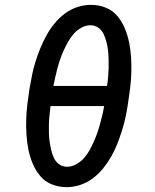

<svg xmlns="http://www.w3.org/2000/svg" viewBox="-20 -763 640 791"><path d="M255 8Q222 8 193.5 -3.5Q165 -15 146 -37.5Q127 -60 115 -88.5Q103 -117 97 -147Q91 -177 89 -208.5Q87 -240 88 -272Q89 -304 93 -336Q97 -368 102 -400Q107 -428 112.5 -455.5Q118 -483 126.5 -510Q135 -537 146 -564Q157 -591 171 -616.5Q185 -642 204 -665.5Q223 -689 247 -707Q271 -725 299 -734Q327 -743 354 -743Q387 -743 415.5 -731.5Q444 -720 463 -697.5Q482 -675 494 -646.5Q506 -618 512 -588Q518 -558 520 -526.5Q522 -495 521 -463Q520 -431 516 -399Q512 -367 507 -335Q503 -307 497 -279.5Q491 -252 482.5 -225Q474 -198 463.5 -171Q453 -144 438.5 -118.5Q424 -93 405 -69.5Q386 -46 362 -28Q338 -10 310 -1Q282 8 255 8ZM200 -409H421Q424 -428 425.5 -446.5Q427 -465 427.5 -483Q428 -501 427.5 -519.5Q427 -538 425 -555.5Q423 -573 418.5 -590.5Q414 -608 406.5 -623.5Q399 -639 385 -649Q371 -659 352 -659Q334 -659 315.5 -649Q297 -639 284 -624Q271 -609 261 -591.5Q251 -574 243 -556.5Q235 -539 228.5 -520.5Q222 -502 217 -483.5Q212 -465 208 -446.5Q204 -428 200 -409ZM257 -76Q275 -76 293.5 -86Q312 -96 325.5 -111Q339 -126 348.5 -143.5Q358 -161 366 -178.5Q374 -196 380.5 -214.5Q387 -233 392 -251.5Q397 -270 401.5 -288.5Q406 -307 409 -326H188Q186 -307 184 -288.5Q182 -270 181.5 -252Q181 -234 181.5 -215.5Q182 -197 184.5 -179.5Q187 -162 191 -144.5Q195 -127 202.5 -111.5Q210 -96 224 -86Q238 -76 257 -76Z"/></svg>

Font: Iosevka Etoile Medium
Style: Italic
Weight: 500
Italic angle: -9°
Designer: Belleve Invis
Foundry: Belleve Invis
Version: Version 22.1.2; ttfautohint (v1.8.4)